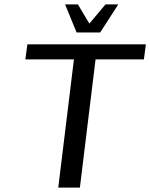

<svg xmlns="http://www.w3.org/2000/svg" viewBox="-20 -850 681 870"><path d="M632 -581 641 -649H104L95 -581H315L244 0H342L413 -581ZM327 -703H434L516 -830H458L385 -743L333 -830H275Z"/></svg>

Font: Gamestation Text
Style: Italic
Weight: 400
Designer: Jonas Hecksher
Foundry: Jonas Hecksher, Playtypeª, e-types AS
Version: Version 1.003